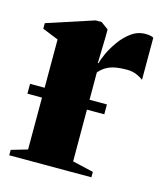

<svg xmlns="http://www.w3.org/2000/svg" viewBox="-85 -583 563 649"><g transform="rotate(15 197.0 -258.0)"><path d="M6.5 0V-19L63 -35.5V-420.5L7 -443V-462.5L170.5 -516H191.5L217.5 -497V-471L215 -378.5L218 -379.5Q220 -391 230 -413Q240 -435 256.8 -458.8Q273.5 -482.5 296 -499Q318.5 -515.5 345.5 -515.5Q356 -515.5 362.8 -514Q369.5 -512.5 374 -510V-362.5Q367.5 -368 352.2 -375.2Q337 -382.5 315.5 -382.5Q296 -382.5 278.8 -379.8Q261.5 -377 246.8 -369.2Q232 -361.5 220 -347L220.5 -36L294 -19V0ZM281 -251.5V-217H12V-251.5Z"/></g></svg>

Font: Merriweather 144pt ExtraBold
Style: Regular
Weight: 800
Version: Version 2.100